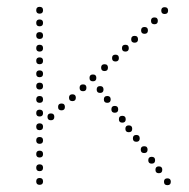

<svg xmlns="http://www.w3.org/2000/svg" viewBox="-20 -542 552 562"><path d="M96 -241Q86 -241 86 -251Q86 -261 96 -261Q106 -261 106 -251Q106 -241 96 -241ZM96 -201Q86 -201 86 -211Q86 -221 96 -221Q106 -221 106 -211Q106 -201 96 -201ZM96 -161Q86 -161 86 -171Q86 -181 96 -181Q106 -181 106 -171Q106 -161 96 -161ZM96 -121Q86 -121 86 -131Q86 -141 96 -141Q106 -141 106 -131Q106 -121 96 -121ZM96 -81Q86 -81 86 -91Q86 -101 96 -101Q106 -101 106 -91Q106 -81 96 -81ZM96 -41Q86 -41 86 -51Q86 -61 96 -61Q106 -61 106 -51Q106 -41 96 -41ZM96 -1Q86 -1 86 -11Q86 -21 96 -21Q106 -21 106 -11Q106 -1 96 -1ZM96 -465Q86 -465 86 -475Q86 -485 96 -485Q106 -485 106 -475Q106 -465 96 -465ZM96 -391Q86 -391 86 -401Q86 -411 96 -411Q106 -411 106 -401Q106 -391 96 -391ZM96 -354Q86 -354 86 -364Q86 -374 96 -374Q106 -374 106 -364Q106 -354 96 -354ZM96 -316Q86 -316 86 -326Q86 -336 96 -336Q106 -336 106 -326Q106 -316 96 -316ZM96 -280Q86 -280 86 -290Q86 -300 96 -300Q106 -300 106 -290Q106 -280 96 -280ZM96 -428Q86 -428 86 -438Q86 -448 96 -448Q106 -448 106 -438Q106 -428 96 -428ZM462 -501Q452 -501 452 -511Q452 -521 462 -521Q472 -521 472 -511Q472 -501 462 -501ZM432 -471Q422 -471 422 -481Q422 -491 432 -491Q442 -491 442 -481Q442 -471 432 -471ZM286 -334Q276 -334 276 -344Q276 -354 286 -354Q296 -354 296 -344Q296 -334 286 -334ZM294 -241Q284 -241 284 -251Q284 -261 294 -261Q304 -261 304 -251Q304 -241 294 -241ZM223 -275Q213 -275 213 -285Q213 -295 223 -295Q233 -295 233 -285Q233 -275 223 -275ZM252 -304Q242 -304 242 -314Q242 -324 252 -324Q262 -324 262 -314Q262 -304 252 -304ZM192 -246Q182 -246 182 -256Q182 -266 192 -266Q202 -266 202 -256Q202 -246 192 -246ZM273 -270Q263 -270 263 -280Q263 -290 273 -290Q283 -290 283 -280Q283 -270 273 -270ZM160 -219Q150 -219 150 -229Q150 -239 160 -239Q170 -239 170 -229Q170 -219 160 -219ZM379 -127Q369 -127 369 -137Q369 -147 379 -147Q389 -147 389 -137Q389 -127 379 -127ZM129 -190Q119 -190 119 -200Q119 -210 129 -210Q139 -210 139 -200Q139 -190 129 -190ZM402 -94Q392 -94 392 -104Q392 -114 402 -114Q412 -114 412 -104Q412 -94 402 -94ZM424 -63Q414 -63 414 -73Q414 -83 424 -83Q434 -83 434 -73Q434 -63 424 -63ZM445 -35Q435 -35 435 -45Q435 -55 445 -55Q455 -55 455 -45Q455 -35 445 -35ZM470 0Q460 0 460 -10Q460 -20 470 -20Q480 -20 480 -10Q480 0 470 0ZM316 -212Q306 -212 306 -222Q306 -232 316 -232Q326 -232 326 -222Q326 -212 316 -212ZM338 -183Q328 -183 328 -193Q328 -203 338 -203Q348 -203 348 -193Q348 -183 338 -183ZM357 -155Q347 -155 347 -165Q347 -175 357 -175Q367 -175 367 -165Q367 -155 357 -155ZM318 -362Q308 -362 308 -372Q308 -382 318 -382Q328 -382 328 -372Q328 -362 318 -362ZM347 -391Q337 -391 337 -401Q337 -411 347 -411Q357 -411 357 -401Q357 -391 347 -391ZM374 -417Q364 -417 364 -427Q364 -437 374 -437Q384 -437 384 -427Q384 -417 374 -417ZM403 -443Q393 -443 393 -453Q393 -463 403 -463Q413 -463 413 -453Q413 -443 403 -443ZM96 -502Q86 -502 86 -512Q86 -522 96 -522Q106 -522 106 -512Q106 -502 96 -502Z"/></svg>

Font: Raleway Dots 
Style: Regular
Weight: 400
Version: Version 1.000